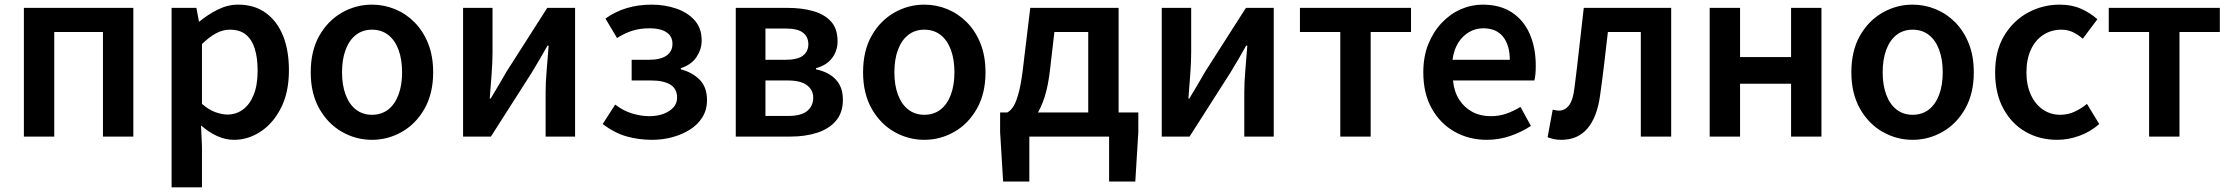

<svg xmlns="http://www.w3.org/2000/svg" viewBox="-20 -589 9623 828"><path d="M83 0V-555H555V0H424V-451H214V0Z M720 219V-555H827L838 -496H840Q876 -526 919 -547.5Q962 -569 1007 -569Q1077 -569 1126 -533.5Q1175 -498 1200.5 -435Q1226 -372 1226 -286Q1226 -191 1192 -124Q1158 -57 1104 -21.5Q1050 14 989 14Q952 14 916 -2.5Q880 -19 847 -48L851 45V219ZM961 -95Q998 -95 1027.5 -116.5Q1057 -138 1074 -180Q1091 -222 1091 -284Q1091 -340 1078.5 -379.5Q1066 -419 1040 -440Q1014 -461 971 -461Q941 -461 912 -445.5Q883 -430 851 -399V-141Q881 -115 909.5 -105Q938 -95 961 -95Z M1584 14Q1515 14 1454.5 -20.5Q1394 -55 1357 -120.5Q1320 -186 1320 -277Q1320 -370 1357 -435Q1394 -500 1454.5 -534.5Q1515 -569 1584 -569Q1636 -569 1683.5 -549.5Q1731 -530 1768 -492.5Q1805 -455 1826.5 -401Q1848 -347 1848 -277Q1848 -186 1811 -120.5Q1774 -55 1713.5 -20.5Q1653 14 1584 14ZM1584 -94Q1625 -94 1654 -116.5Q1683 -139 1698.5 -180.5Q1714 -222 1714 -277Q1714 -333 1698.5 -374.5Q1683 -416 1654 -438.5Q1625 -461 1584 -461Q1544 -461 1515 -438.5Q1486 -416 1470.5 -374.5Q1455 -333 1455 -277Q1455 -222 1470.5 -180.5Q1486 -139 1515 -116.5Q1544 -94 1584 -94Z M1977 0V-555H2104V-364Q2104 -322 2100 -269Q2096 -216 2092 -164H2096Q2111 -189 2131 -222.5Q2151 -256 2165 -281L2340 -555H2460V0H2333V-191Q2333 -233 2337.5 -286Q2342 -339 2346 -392H2341Q2327 -367 2307 -332.5Q2287 -298 2272 -274L2097 0Z M2792 14Q2735 14 2683 -0.5Q2631 -15 2579 -54L2633 -138Q2668 -111 2706.5 -99.5Q2745 -88 2780 -88Q2814 -88 2841 -98Q2868 -108 2884 -125.5Q2900 -143 2900 -168Q2900 -206 2871 -224Q2842 -242 2787 -242H2704V-331H2776Q2828 -331 2854 -349Q2880 -367 2880 -400Q2880 -433 2854 -450Q2828 -467 2782 -467Q2740 -467 2707 -456.5Q2674 -446 2641 -425L2591 -509Q2633 -539 2682.5 -554Q2732 -569 2790 -569Q2847 -569 2896.5 -552Q2946 -535 2976 -501Q3006 -467 3006 -414Q3006 -377 2984 -343.5Q2962 -310 2916 -295V-290Q2966 -277 2997.5 -245Q3029 -213 3029 -156Q3029 -116 3009.5 -84Q2990 -52 2956 -30.5Q2922 -9 2880 2.5Q2838 14 2792 14Z M3153 0V-555H3377Q3439 -555 3487.5 -541Q3536 -527 3564 -496Q3592 -465 3592 -411Q3592 -371 3569 -339.5Q3546 -308 3499 -295V-290Q3533 -283 3559 -267Q3585 -251 3600 -224.5Q3615 -198 3615 -159Q3615 -103 3585 -68Q3555 -33 3504 -16.5Q3453 0 3389 0ZM3281 -331H3365Q3419 -331 3442.5 -349Q3466 -367 3466 -398Q3466 -430 3443 -448Q3420 -466 3368 -466H3281ZM3281 -89H3380Q3435 -89 3461 -110.5Q3487 -132 3487 -168Q3487 -201 3460 -221.5Q3433 -242 3376 -242H3281Z M3966 14Q3897 14 3836.5 -20.5Q3776 -55 3739 -120.5Q3702 -186 3702 -277Q3702 -370 3739 -435Q3776 -500 3836.5 -534.5Q3897 -569 3966 -569Q4018 -569 4065.5 -549.5Q4113 -530 4150 -492.5Q4187 -455 4208.5 -401Q4230 -347 4230 -277Q4230 -186 4193 -120.5Q4156 -55 4095.5 -20.5Q4035 14 3966 14ZM3966 -94Q4007 -94 4036 -116.5Q4065 -139 4080.5 -180.5Q4096 -222 4096 -277Q4096 -333 4080.5 -374.5Q4065 -416 4036 -438.5Q4007 -461 3966 -461Q3926 -461 3897 -438.5Q3868 -416 3852.5 -374.5Q3837 -333 3837 -277Q3837 -222 3852.5 -180.5Q3868 -139 3897 -116.5Q3926 -94 3966 -94Z M4419 0V194H4306L4293 -19V-104H4889V-19L4876 194H4763V0ZM4673 -39V-451H4527L4509 -295Q4501 -221 4485 -171Q4469 -121 4447.5 -90.5Q4426 -60 4399 -45.5Q4372 -31 4342 -28L4324 -104Q4339 -112 4351 -131Q4363 -150 4374.5 -194.5Q4386 -239 4395 -323L4423 -555H4804V-39Z M4990 0V-555H5117V-364Q5117 -322 5113 -269Q5109 -216 5105 -164H5109Q5124 -189 5144 -222.5Q5164 -256 5178 -281L5353 -555H5473V0H5346V-191Q5346 -233 5350.5 -286Q5355 -339 5359 -392H5354Q5340 -367 5320 -332.5Q5300 -298 5285 -274L5110 0Z M5760 0V-451H5586V-555H6065V-451H5891V0Z M6392 14Q6315 14 6253 -21Q6191 -56 6154.5 -121Q6118 -186 6118 -277Q6118 -345 6139.5 -398.5Q6161 -452 6197.5 -490.5Q6234 -529 6279.5 -549Q6325 -569 6374 -569Q6449 -569 6500 -535.5Q6551 -502 6577 -442.5Q6603 -383 6603 -305Q6603 -286 6601.5 -269.5Q6600 -253 6597 -242H6246Q6251 -193 6273 -159Q6295 -125 6329.5 -106.5Q6364 -88 6409 -88Q6444 -88 6475 -98.5Q6506 -109 6537 -128L6582 -46Q6543 -20 6494 -3Q6445 14 6392 14ZM6244 -331H6491Q6491 -394 6462 -430.5Q6433 -467 6376 -467Q6345 -467 6317 -451.5Q6289 -436 6269.5 -406Q6250 -376 6244 -331Z M6713 14Q6695 14 6681.5 11Q6668 8 6654 3L6676 -116Q6683 -115 6689 -113.5Q6695 -112 6703 -112Q6729 -112 6746.5 -135Q6764 -158 6770 -211Q6781 -297 6790.5 -383.5Q6800 -470 6810 -555H7187V0H7056V-451H6914Q6906 -382 6898 -313.5Q6890 -245 6880 -175Q6867 -83 6825.5 -34.5Q6784 14 6713 14Z M7353 0V-555H7484V-343H7704V-555H7835V0H7704V-228H7484V0Z M8228 14Q8159 14 8098.5 -20.5Q8038 -55 8001 -120.5Q7964 -186 7964 -277Q7964 -370 8001 -435Q8038 -500 8098.5 -534.5Q8159 -569 8228 -569Q8280 -569 8327.5 -549.5Q8375 -530 8412 -492.5Q8449 -455 8470.5 -401Q8492 -347 8492 -277Q8492 -186 8455 -120.5Q8418 -55 8357.5 -20.5Q8297 14 8228 14ZM8228 -94Q8269 -94 8298 -116.5Q8327 -139 8342.5 -180.5Q8358 -222 8358 -277Q8358 -333 8342.5 -374.5Q8327 -416 8298 -438.5Q8269 -461 8228 -461Q8188 -461 8159 -438.5Q8130 -416 8114.5 -374.5Q8099 -333 8099 -277Q8099 -222 8114.5 -180.5Q8130 -139 8159 -116.5Q8188 -94 8228 -94Z M8852 14Q8776 14 8715.5 -20.5Q8655 -55 8619.5 -120.5Q8584 -186 8584 -277Q8584 -370 8623 -435Q8662 -500 8725.5 -534.5Q8789 -569 8863 -569Q8915 -569 8955 -551Q8995 -533 9025 -506L8962 -422Q8940 -441 8918 -451Q8896 -461 8870 -461Q8826 -461 8791.5 -438.5Q8757 -416 8738 -374.5Q8719 -333 8719 -277Q8719 -222 8738 -180.5Q8757 -139 8790 -116.5Q8823 -94 8865 -94Q8898 -94 8927 -107.5Q8956 -121 8980 -141L9033 -54Q8994 -20 8946.5 -3Q8899 14 8852 14Z M9248 0V-451H9074V-555H9553V-451H9379V0Z"/></svg>

Font: Noto Sans TC SemiBold
Style: Regular
Weight: 600
Designer: Ryoko NISHIZUKA  (kana, bopomofo & ideographs); Paul D. Hunt (Latin, Greek & Cyrillic); Sandoll Communications , Soo-you
Foundry: Adobe
Version: Version 2.004-H2;hotconv 1.0.118;makeotfexe 2.5.65603